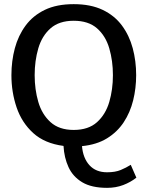

<svg xmlns="http://www.w3.org/2000/svg" viewBox="-20 -697 721 925"><path d="M35 -335Q35 -403 51.5 -464.5Q68 -526 103.5 -574Q139 -622 196 -649.5Q253 -677 335 -677Q417 -677 474.5 -649.5Q532 -622 567.5 -574Q603 -526 619.5 -464.5Q636 -403 636 -335Q636 -272 621.5 -213.5Q607 -155 576 -108Q545 -61 495.5 -30.5Q446 0 375 7Q380 65 411 99Q442 133 496 133Q535 133 561.5 122Q588 111 610 97L637 159Q609 181 573.5 194.5Q538 208 496 208Q421 208 376 181Q331 154 310 108Q289 62 286 6Q195 -6 140 -56Q85 -106 60 -179.5Q35 -253 35 -335ZM147 -335Q147 -266 164.5 -206Q182 -146 223.5 -108.5Q265 -71 335 -71Q406 -71 447.5 -108.5Q489 -146 506.5 -206Q524 -266 524 -335Q524 -404 506.5 -464Q489 -524 447.5 -560.5Q406 -597 335 -597Q265 -597 223.5 -560.5Q182 -524 164.5 -464Q147 -404 147 -335Z"/></svg>

Font: Epunda Sans Medium
Style: Regular
Weight: 500
Designer: Simon Atzbach
Foundry: typofactur
Version: Version 2.204; ttfautohint (v1.8.4.7-5d5b)